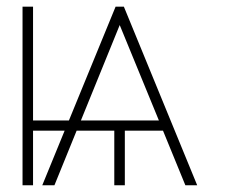

<svg xmlns="http://www.w3.org/2000/svg" viewBox="-20 -550 673 570"><path d="M463.9 -162.1H350.6V0H319.3V-162.1H207.5L141.6 0H105.5L171.9 -162.1H78.1V0H46.9V-530.3H78.1V-192.4H184.6L323.2 -530.3H347.7L565.4 0H530.3ZM451.7 -192.4 335.4 -475.6 220.2 -192.4Z"/></svg>

Font: Pretendard Std Thin
Style: Regular
Weight: 100
Designer: Base glyphs from Inter by Rasmus Andersson; Hangeul glyphs from Noto Sans CJK(Source Han Sans) by Jang Soo-young and Kan
Foundry: Kil Hyung-jin
Version: Version 1.309